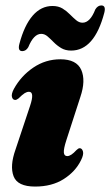

<svg xmlns="http://www.w3.org/2000/svg" viewBox="-20 -676 405 706"><path d="M227.5 -102Q241 -102 261 -124Q268 -131 273 -131Q281.5 -131 285 -119.5Q288.5 -108 278 -87Q257.5 -45 214.2 -17.5Q171 10 109 10Q44.5 10 30 -27.8Q15.5 -65.5 37 -126L90.5 -286.5Q108 -338.5 86.5 -338.5Q79 -338.5 70.8 -333.5Q62.5 -328.5 48 -314Q41 -308.5 36 -308.5Q27 -308.5 24 -319.2Q21 -330 31 -349Q57.5 -397 102.5 -427.5Q147.5 -458 202 -458Q261.5 -458 278.8 -419Q296 -380 275.5 -319.5L224 -160.5Q213.5 -128 214.8 -115Q216 -102 227.5 -102ZM241.5 -490Q220.5 -490 205 -499.2Q189.5 -508.5 177.5 -520.8Q165.5 -533 154.8 -542.2Q144 -551.5 131.5 -551.5Q104 -551.5 84 -502.5Q75.5 -488 62 -488Q44 -488 51.5 -515.5Q69.5 -583 100.2 -618.5Q131 -654 173 -654Q194.5 -654 209.8 -644.8Q225 -635.5 237 -623.2Q249 -611 260 -601.8Q271 -592.5 283.5 -592.5Q311.5 -592.5 330.5 -641.5Q339.5 -656 352.5 -656Q370.5 -656 363.5 -629Q327 -490 241.5 -490Z"/></svg>

Font: Fraunces 144pt S050 Black
Style: Italic
Weight: 900
Italic angle: -16°
Version: Version 1.000; ttfautohint (v1.8.3)